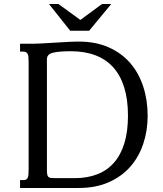

<svg xmlns="http://www.w3.org/2000/svg" viewBox="-20 -933 807 953"><path d="M79.6 0V-39.1H94.2Q103 -39.1 108.4 -41.3Q113.8 -43.5 116.9 -49.3Q120.1 -55.2 121.1 -65.4Q122.1 -75.7 122.1 -91.3V-624.5Q122.1 -639.6 121.1 -649.9Q120.1 -660.2 116.9 -666Q113.8 -671.9 108.4 -674.3Q103 -676.8 94.2 -676.8H79.6V-715.8H131.8Q156.7 -715.8 188 -717.5Q219.2 -719.2 251.5 -721.2Q283.7 -723.1 314.9 -724.9Q346.2 -726.6 371.1 -726.6Q455.1 -726.6 519 -698.2Q583 -669.9 626 -620.4Q668.9 -570.8 690.9 -503.4Q712.9 -436 712.9 -358.4Q712.9 -284.2 690.9 -218.8Q668.9 -153.3 626 -104.7Q583 -56.2 519 -28.1Q455.1 0 371.1 0ZM212.9 -91.3Q212.9 -76.2 214.4 -67.6Q215.8 -59.1 220.2 -54.9Q224.6 -50.8 232.4 -49.8Q240.2 -48.8 252.9 -48.8H351.6Q413.6 -48.8 462.6 -67.9Q511.7 -86.9 545.7 -125.5Q579.6 -164.1 597.4 -222.2Q615.2 -280.3 615.2 -358.4Q615.2 -439.5 596.4 -499.5Q577.6 -559.6 541.5 -599.4Q505.4 -639.2 452.6 -658.9Q399.9 -678.7 332 -678.7Q272.9 -678.7 242.9 -671.4Q212.9 -664.1 212.9 -639.2ZM378.9 -834 486.3 -913.1H532.2L422.4 -780.3H328.6L223.1 -913.1H270Z"/></svg>

Font: Arian AMU Serif
Style: Regular
Weight: 400
Designer: Ruben Hakobyan (Tarumian)
Foundry: Ruben Hakobyan (Tarumian)
Version: Version 1.002